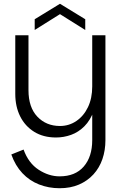

<svg xmlns="http://www.w3.org/2000/svg" viewBox="-20 -733 649 1018"><path d="M469 10V-546H539V10Q539 64 523 110.5Q507 157 475.5 191.5Q444 226 399 245.5Q354 265 296 265Q238 265 187 245Q136 225 98.5 185Q61 145 40 86L105 60Q131 132 185 167Q239 202 296 202Q379 202 424 150Q469 98 469 10ZM497 -275Q497 -199 478 -147Q459 -95 427.5 -63.5Q396 -32 357 -18Q318 -4 277 -4Q210 -4 161.5 -34Q113 -64 87 -116Q61 -168 61 -235V-546H131V-255Q131 -164 178 -114.5Q225 -65 298 -65Q346 -65 385 -91.5Q424 -118 446.5 -165Q469 -212 469 -275ZM432 -574 298 -658 164 -574V-631L298 -713L432 -631Z"/></svg>

Font: Parkinsans Light
Style: Regular
Weight: 300
Designer: Red Stone, Indian Type Foundry
Foundry: Indian Type Foundry
Version: Version 1.000